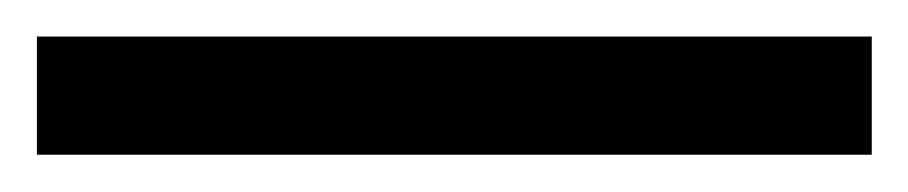

<svg xmlns="http://www.w3.org/2000/svg" viewBox="-22 70 492 104"><path d="M450.2 153.8H-2V89.8H450.2Z"/></svg>

Font: f01722094
Style: Regular
Weight: 400
Foundry: Ascender Corporation
Version: Version 1.10